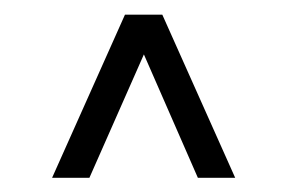

<svg xmlns="http://www.w3.org/2000/svg" viewBox="-20 -710 396 265"><path d="M51.9 -464.6 152.5 -689.8H204L304.6 -464.6H253.1L178.6 -634.9L103.4 -464.6Z"/></svg>

Font: Big Shoulders Stencil Display SC Thin
Style: Regular
Weight: 100
Designer: Patric King
Foundry: XO Type Co
Version: Version 2.001